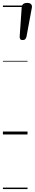

<svg xmlns="http://www.w3.org/2000/svg" viewBox="-20 -923 239 1318"><path d="M135 -648Q123 -648 119 -654.5Q115 -661 115 -671L129 -873Q129 -885 138 -894Q147 -903 166 -903Q186 -903 193.5 -894Q201 -885 199 -872L162 -672Q159 -661 153.5 -654.5Q148 -648 135 -648ZM0 365H169V375H0ZM0 -20H169V0H0ZM0 -505H169V-500H0ZM0 -885H169V-875H0Z"/></svg>

Font: Playwrite GB J Guides
Style: Italic
Weight: 400
Italic angle: -7.01216°
Designer: Veronika Burian, José Scaglione
Foundry: TypeTogether
Version: Version 1.003